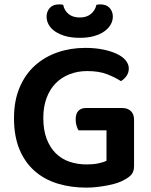

<svg xmlns="http://www.w3.org/2000/svg" viewBox="-20 -842 692 878"><path d="M593 -84Q593 -59 582.5 -45.5Q572 -32 549 -20Q536 -12 516.5 -5.5Q497 1 473.5 5.5Q450 10 425 13Q400 16 375 16Q304 16 243.5 -2.5Q183 -21 138.5 -60Q94 -99 69 -159Q44 -219 44 -302Q44 -381 69.5 -441.5Q95 -502 139.5 -542Q184 -582 243 -602.5Q302 -623 370 -623Q415 -623 451.5 -615.5Q488 -608 514.5 -595.5Q541 -583 555 -565.5Q569 -548 569 -529Q569 -509 558 -494Q547 -479 533 -471Q507 -488 470 -502.5Q433 -517 379 -517Q335 -517 298 -502.5Q261 -488 234.5 -461Q208 -434 193 -394Q178 -354 178 -303Q178 -248 193 -208Q208 -168 234.5 -141.5Q261 -115 297.5 -102.5Q334 -90 377 -90Q406 -90 430 -95Q454 -100 467 -107V-246H339Q334 -254 330 -267Q326 -280 326 -296Q326 -322 338.5 -335Q351 -348 371 -348H539Q564 -348 578.5 -334Q593 -320 593 -295ZM345 -762Q376 -762 395.5 -778Q415 -794 421 -820Q426 -821 429.5 -821.5Q433 -822 438 -822Q467 -822 481.5 -805.5Q496 -789 496 -766Q496 -747 486 -729.5Q476 -712 457 -698.5Q438 -685 410 -677Q382 -669 345 -669Q307 -669 279 -677Q251 -685 231.5 -698.5Q212 -712 202.5 -729.5Q193 -747 193 -766Q193 -789 207.5 -805.5Q222 -822 251 -822Q256 -822 260 -821.5Q264 -821 269 -820Q274 -794 293.5 -778Q313 -762 345 -762Z"/></svg>

Font: Baloo Chettan 2 SemiBold
Style: Regular
Weight: 600
Designer: Maithili Shingre, Unnati Kotecha and Ek Type
Foundry: Ek Type
Version: Version 1.640;hotconv 1.0.111;makeotfexe 2.5.65597; ttfautoh